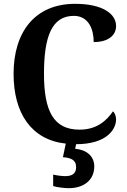

<svg xmlns="http://www.w3.org/2000/svg" viewBox="-20 -744 665 1004"><path d="M340 240C419 240 473 197 473 126C473 73 433 39 373 34L378 10C536 10 587 -66 587 -120C587 -136 580 -154 571 -162C539 -116 489 -66 396 -66C260 -66 210 -163 210 -358C210 -551 250 -661 366 -661C444 -661 470 -590 470 -524C546 -524 587 -559 587 -608C587 -672 516 -724 373 -724C161 -724 51 -575 51 -358C51 -154 142 -13 324 7L309 78C349 81 378 91 378 130C378 164 357 177 321 177C305 177 280 174 258 169V229C280 236 320 240 340 240Z"/></svg>

Font: Noto Serif Bengali SemiCondensed
Style: Bold
Weight: 700
Width: 4
Designer: Juan Bruce, Universal Thirst, Indian Type Foundry and the Monotype Design Team.
Foundry: Monotype Imaging Inc.
Version: Version 2.003